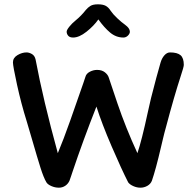

<svg xmlns="http://www.w3.org/2000/svg" viewBox="-20 -869 895 890"><path d="M493 -819Q503 -804 523 -785Q543 -766 560 -754Q582 -738 582 -722Q582 -713 573 -704Q564 -695 552 -695Q518 -695 490.5 -718Q463 -741 436 -779Q415 -749 381 -722Q347 -695 319 -695Q303 -695 296 -703.5Q289 -712 289 -722Q289 -730 301.5 -745.5Q314 -761 329 -773Q357 -796 378 -823Q387 -834 399 -841.5Q411 -849 434 -849Q457 -849 470 -842Q483 -835 493 -819ZM768 -626Q802 -626 817 -613Q832 -600 832 -568Q832 -559 818 -517Q787 -422 750 -282Q741 -250 735.5 -226Q730 -202 726 -186Q702 -83 684 -31Q678 -16 663 -7.5Q648 1 631 1Q614 1 597.5 -6.5Q581 -14 574 -24Q543 -85 497.5 -190.5Q452 -296 427 -375Q365 -218 316 -72Q313 -63 309.5 -52.5Q306 -42 302 -31Q295 -16 282 -7.5Q269 1 253 1Q235 1 218 -6.5Q201 -14 195 -24Q182 -46 167.5 -92Q153 -138 129 -221L104 -306Q78 -389 59 -476Q40 -563 40 -580Q40 -601 61 -613.5Q82 -626 103 -626Q115 -626 128 -618.5Q141 -611 145 -593Q180 -406 248 -159Q274 -221 305.5 -310Q337 -399 366 -483L376 -513Q380 -528 396.5 -536.5Q413 -545 430 -545Q452 -545 466 -534Q480 -523 484 -510Q485 -506 524 -391Q563 -276 617 -159Q637 -218 665 -348L680 -414Q707 -520 724 -578Q730 -599 742 -612.5Q754 -626 768 -626Z"/></svg>

Font: Itim
Style: Regular
Weight: 400
Designer: Suppakit Chalermlarp
Version: Version 1.002g